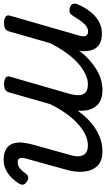

<svg xmlns="http://www.w3.org/2000/svg" viewBox="200 -772 576 1042"><g transform="rotate(90 488.0 -251.0)"><path d="M90 15Q73 15 60 8Q47 1 52 -17L161 -396Q167 -418 161 -429.5Q155 -441 138 -441Q124 -441 111 -432.5Q98 -424 85 -407Q72 -390 55 -362Q47 -349 39 -343.5Q31 -338 12 -341Q-7 -346 -11.5 -358Q-16 -370 -9 -386Q7 -423 30 -452.5Q53 -482 83 -499Q113 -516 148 -516Q176 -516 195.5 -508Q215 -500 226 -485.5Q237 -471 241.5 -451Q246 -431 245 -409L242 -392Q265 -423 291 -446.5Q317 -470 344 -486.5Q371 -503 399 -511Q427 -519 455 -519Q509 -519 536.5 -491.5Q564 -464 567.5 -417.5Q571 -371 555 -315L468 -11Q464 2 454 8.5Q444 15 421 15Q405 15 391.5 8Q378 1 383 -17L477 -343Q484 -369 483.5 -391Q483 -413 469.5 -426.5Q456 -440 423 -440Q396 -440 366 -425Q336 -410 306.5 -383Q277 -356 250.5 -318Q224 -280 201 -234L137 -11Q134 2 123.5 8.5Q113 15 90 15ZM835 17Q795 17 773 2Q751 -13 744.5 -37.5Q738 -62 742 -92.5Q746 -123 755 -153L808 -343Q816 -369 815 -390.5Q814 -412 800.5 -426Q787 -440 755 -440Q725 -440 693.5 -424Q662 -408 631 -378Q600 -348 573 -307Q546 -266 523 -216H488Q509 -287 541.5 -343.5Q574 -400 614 -439.5Q654 -479 698 -499Q742 -519 787 -519Q841 -519 867.5 -491.5Q894 -464 898.5 -417.5Q903 -371 886 -315L830 -113Q826 -100 824.5 -87.5Q823 -75 828 -67Q833 -59 847 -59Q861 -59 872.5 -65.5Q884 -72 893.5 -83Q903 -94 911 -105Q917 -113 927 -116Q937 -119 952 -109Q968 -99 969 -88.5Q970 -78 964 -67Q954 -50 935.5 -30Q917 -10 892 3.5Q867 17 835 17Z"/></g></svg>

Font: Playwrite TZ
Style: Regular
Weight: 400
Designer: Veronika Burian, José Scaglione
Foundry: TypeTogether
Version: Version 1.002